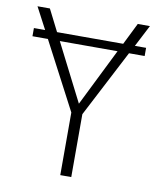

<svg xmlns="http://www.w3.org/2000/svg" viewBox="-79 -747 670 809"><g transform="rotate(10 256.5 -342.0)"><path d="M449 -591H497V-556H430L281 -269V0H234V-268L83 -556H17V-591H65L16 -684H69L116 -591H399L445 -684H497ZM381 -556H134L259 -310Z"/></g></svg>

Font: FiraGO ExtraLight
Style: Regular
Weight: 200
Designer: bBox Type
Foundry: bBox Type GmbH
Version: Version 1.001